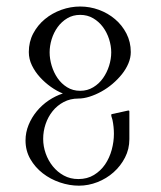

<svg xmlns="http://www.w3.org/2000/svg" viewBox="-20 -445 498 595"><path d="M380.9 -13.7Q380.9 17.1 367.4 43.2Q354 69.3 332 88.9Q310.1 108.4 282 119.4Q253.9 130.4 224.6 130.4Q195.3 130.4 165.8 120.4Q136.2 110.4 112.5 92Q88.9 73.7 74 47.9Q59.1 22 59.1 -9.8Q59.1 -34.7 68.6 -57.9Q78.1 -81.1 94 -100.3Q109.9 -119.6 130.9 -133.8Q151.9 -147.9 174.8 -155.3Q156.2 -162.6 137.7 -175.8Q119.1 -189 103.8 -205.8Q88.4 -222.7 78.9 -242.4Q69.3 -262.2 69.3 -283.7Q69.3 -315.4 83 -341.3Q96.7 -367.2 119.1 -385.7Q141.6 -404.3 170.2 -414.6Q198.7 -424.8 228.5 -424.8Q258.3 -424.8 286.4 -414.6Q314.5 -404.3 336.4 -385.7Q358.4 -367.2 371.8 -341.1Q385.3 -314.9 385.3 -283.7Q385.3 -266.1 377.9 -248.5Q370.6 -231 357.9 -215.1Q345.2 -199.2 328.9 -185.3Q312.5 -171.4 294.4 -161.4Q276.4 -151.4 257.8 -145.5Q239.3 -139.6 222.7 -139.6Q197.8 -139.6 177.5 -128.9Q157.2 -118.2 143.1 -100.6Q128.9 -83 121.3 -60.5Q113.8 -38.1 113.8 -14.6Q113.8 8.3 121.6 30.5Q129.4 52.7 143.6 70.3Q157.7 87.9 177.7 98.9Q197.8 109.9 222.7 109.9Q250.5 109.9 271.2 97.2Q292 84.5 305.7 64.5Q319.3 44.4 326.2 19.3Q333 -5.9 333 -30.3Q333 -51.8 328.6 -73.2Q327.6 -77.6 326.2 -81.3Q324.7 -85 324.7 -89.8L326.2 -91.3L377.4 -102.5L379.9 -102.1L380.9 -100.1ZM228.5 -398.9Q206.1 -398.9 188.5 -388.4Q170.9 -377.9 158.7 -361.1Q146.5 -344.2 140.1 -323.5Q133.8 -302.7 133.8 -282.7Q133.8 -262.7 140.1 -241.5Q146.5 -220.2 158.4 -202.9Q170.4 -185.5 188 -174.6Q205.6 -163.6 228.5 -163.6Q251 -163.6 269 -174.6Q287.1 -185.5 299.3 -202.9Q311.5 -220.2 318.1 -241.2Q324.7 -262.2 324.7 -282.7Q324.7 -302.7 318.1 -323.5Q311.5 -344.2 299.1 -361.1Q286.6 -377.9 268.8 -388.4Q251 -398.9 228.5 -398.9Z"/></svg>

Font: CAT Linz
Style: Regular
Weight: 400
Designer: Peter Wiegel
Foundry: Peter Wiegel
Version: Version 1.08